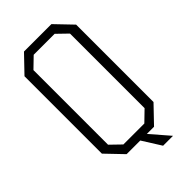

<svg xmlns="http://www.w3.org/2000/svg" viewBox="-273 -864 1045 1045"><g transform="rotate(-45 250.0 -341.0)"><path d="M355 0H299.8L393.1 107.9H316.9L249 0H144L50.8 -97.2V-692.9L144 -790H355L448.2 -692.9V-97.2ZM390.1 -682.1 330.1 -740.2H168.9L108.9 -682.1V-107.9L168.9 -49.8H330.1L390.1 -107.9Z"/></g></svg>

Font: Steps Mono
Style: Regular
Weight: 400
Width: 3
Version: Version 1.000;PS 001.000;hotconv 1.0.70;makeotf.lib2.5.58329